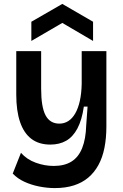

<svg xmlns="http://www.w3.org/2000/svg" viewBox="-20 -784 628 980"><path d="M260 176Q221 176 180.5 168Q140 160 105 144Q70 128 45 102L87 -4Q117 30 162.5 46.5Q208 63 254 63Q309 63 345 40.5Q381 18 399.5 -28.5Q418 -75 420 -144L427 -240H408Q398 -171 375 -128Q352 -85 317.5 -65.5Q283 -46 237 -46Q179 -46 140.5 -75Q102 -104 82.5 -161Q63 -218 63 -301V-523H190V-331Q190 -238 212.5 -195.5Q235 -153 283 -153Q308 -153 328.5 -166Q349 -179 364 -205Q379 -231 387.5 -269Q396 -307 397 -356V-523H523V-139Q523 -79 513 -29Q503 21 482 59Q461 97 430 123Q399 149 356.5 162.5Q314 176 260 176ZM140 -575V-673L298 -764L455 -673V-575L298 -667Z"/></svg>

Font: Bricolage Grotesque 24pt SemiBold
Style: Regular
Weight: 600
Designer: Mathieu Triay
Foundry: Atelier Triay
Version: Version 1.001;gftools[0.9.33.dev8+g029e19f]